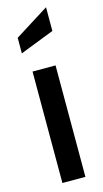

<svg xmlns="http://www.w3.org/2000/svg" viewBox="-117 -783 441 822"><g transform="rotate(-15 103.0 -372.5)"><path d="M52 -494H154V0H52ZM28 -650 179 -745V-640L28 -581Z"/></g></svg>

Font: Cabin Condensed Medium
Style: Regular
Weight: 500
Width: 3
Version: Version 2.001